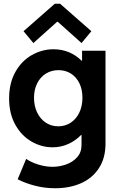

<svg xmlns="http://www.w3.org/2000/svg" viewBox="-20 -795 638 1028"><path d="M74.7 164.6 120.1 55.7Q146 73.7 184.8 85.9Q223.6 98.1 261.2 98.1Q297.4 98.1 333 85.9Q368.7 73.7 392.6 47.4Q416.5 21 416.5 -18.6V-72.3H414.1Q383.8 -41 344.7 -23.7Q305.7 -6.3 261.7 -6.3Q202.1 -6.3 148.7 -37.1Q95.2 -67.9 62 -127.2Q28.8 -186.5 28.8 -268.1Q28.8 -350.1 62.3 -409.7Q95.7 -469.2 150.4 -500.2Q205.1 -531.2 266.6 -531.2Q311 -531.2 349.1 -515.4Q387.2 -499.5 416.5 -470.2H419.4V-523.4H544.9V-26.4Q544.9 51.3 509.8 105.2Q474.6 159.2 413.8 186Q353 212.9 275.4 212.9Q217.3 212.9 163.8 198.5Q110.4 184.1 74.7 164.6ZM421.4 -271.5Q421.4 -315.9 405 -349.4Q388.7 -382.8 359.6 -401.1Q330.6 -419.4 293.5 -419.4Q255.4 -419.4 225.6 -400.9Q195.8 -382.3 179 -348.6Q162.1 -314.9 162.1 -271.5Q162.1 -228 178.7 -193.1Q195.3 -158.2 224.9 -138.4Q254.4 -118.7 292 -118.7Q329.1 -118.7 358.6 -138.2Q388.2 -157.7 404.8 -192.4Q421.4 -227.1 421.4 -271.5ZM106 -627.9 273.4 -774.9H301.8L469.2 -627.9L416.5 -564.5L289.6 -678.2H285.6L158.7 -564.5Z"/></svg>

Font: Reddit Sans
Style: Bold
Weight: 700
Designer: Stephen Hutchings
Foundry: Reddit
Version: Version 1.013